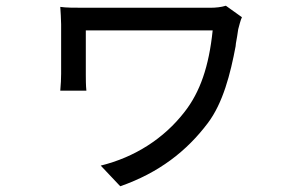

<svg xmlns="http://www.w3.org/2000/svg" viewBox="-20 -565 1040 669"><path d="M704 -136C757 -206 783 -308 801 -404L802 -414C805 -431 808 -447 810 -463C812 -471 819 -498 823 -505L767 -545C751 -540 731 -538 714 -538H271C240 -538 210 -538 190 -541C191 -524 193 -499 193 -480V-308C193 -293 192 -269 190 -249H281C279 -267 279 -292 279 -305V-459H721C708 -333 677 -244 623 -175C551 -82 449 -17 331 12L399 84C534 37 631 -39 704 -136Z"/></svg>

Font: Glow Sans SC Normal Book
Style: Regular
Weight: 500
Designer: Ryoko NISHIZUKA (kana, bopomofo & ideographs); Paul D. Hunt (Latin, Greek & Cyrillic); Sandoll Communications, Soo-young
Version: Version 0.93